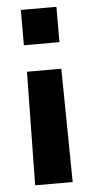

<svg xmlns="http://www.w3.org/2000/svg" viewBox="-52 -532 367 764"><g transform="rotate(-5 132.0 -150.0)"><path d="M203.1 -500V-358.9H61V-500ZM201.2 -252.9 207 200.2H57.1L64 -252.9Z"/></g></svg>

Font: SUSE
Style: Bold
Weight: 700
Designer: Rene Bieder
Foundry: SUSE
Version: Version 1.000